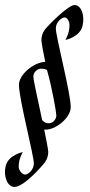

<svg xmlns="http://www.w3.org/2000/svg" viewBox="-38 -690 358 760"><path d="M19 50C57 50 129 -33 140 -48C149 -60 153 -75 153 -89C153 -97 145 -139 137 -177C180 -173 242 -223 242 -266C242 -321 183 -545 183 -577C183 -603 206 -621 218 -621C229 -621 237 -604 237 -591C237 -575 235 -558 221 -532C221 -532 279 -543 289 -589C298 -629 284 -670 257 -670C231 -670 150 -587 139 -572C130 -560 126 -545 126 -531C126 -523 133 -483 141 -445C97 -444 37 -396 37 -354C37 -299 96 -75 96 -43C96 -17 73 1 61 1C50 1 36 -16 36 -29C36 -45 38 -62 52 -88C52 -88 -6 -77 -16 -31C-25 9 -8 50 19 50ZM185 -233C185 -216 169 -202 156 -202C142 -202 140 -205 129 -214C114 -285 94 -374 94 -387C94 -404 110 -418 123 -418C136 -418 140 -417 148 -413C169 -339 185 -245 185 -233Z"/></svg>

Font: Romanesco
Style: Regular
Weight: 400
Designer: Astigmatic (AOETI)
Foundry: Astigmatic (AOETI)
Version: Version 1.000